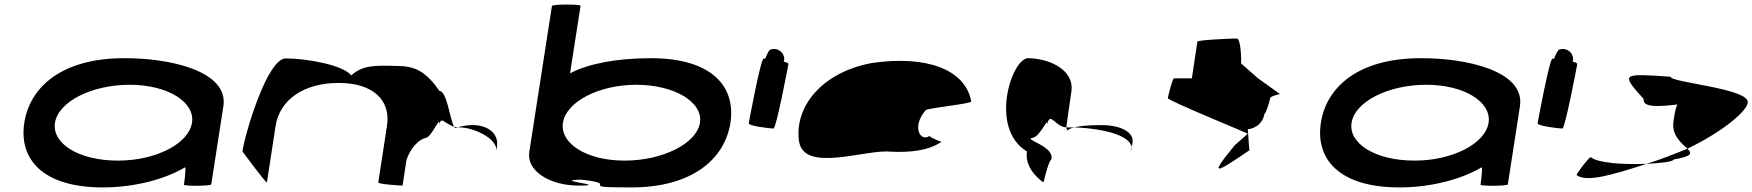

<svg xmlns="http://www.w3.org/2000/svg" viewBox="-20 -810 7648 838"><path d="M86 -274C62 -118 163 8 429 8C568 8 701 -28 788 -80C793 -76 783 -4 783 -4C782 3 901 2 902 -5L955 -347C978 -500 721 -558 515 -556C249 -554 110 -430 86 -274ZM220 -274C234 -366 380 -440 546 -440C710 -440 832 -366 818 -274C804 -184 662 -109 495 -109C323 -109 206 -184 220 -274Z M1038 -149C1038 -149 1144 -6 1145 -14L1183 -261C1201 -376 1308 -448 1458 -448C1612 -448 1686 -370 1669 -261L1631 -14C1630 -6 1726 0 1737 0L1754 -112C1772 -164 1806 -200 1837 -208C1864 -208 1906 -320 1897 -261C1904 -309 1920 -269 1962 -257C1943 -290 1931 -413 1898 -413C1842 -494 1795 -522 1715 -522C1615 -525 1564 -526 1513 -481C1478 -526 1320 -555 1227 -555C1147 -555 1050 -230 1038 -149ZM1962 -257C1964 -254 1966 -252 1968 -251L1977 -254ZM1977 -254H1986C2046 -254 2155 -205 2146 -149L2149 -170C2158 -228 2108 -264 2044 -264C2023 -264 1999 -261 1977 -254Z M2290 -146C2278 -66 2376 0 2506 0C2651 0 2379 -23 2516 -26C2703 -6 2477 8 2735 8C3004 8 3144 -118 3168 -274C3192 -430 3090 -556 2821 -556C2672 -556 2547 -532 2468 -490L2514 -785C2515 -792 2390 -792 2389 -784ZM2437 -274C2451 -366 2594 -440 2757 -440C2921 -440 3049 -366 3035 -274C3021 -184 2873 -109 2706 -109C2540 -109 2423 -184 2437 -274Z M3248 -272C3246 -260 3343 -249 3356 -249C3368 -249 3419 -518 3421 -530C3422 -534 3414 -538 3401 -541C3403 -548 3404 -556 3401 -564C3395 -588 3368 -602 3344 -594C3338 -594 3329 -578 3320 -554H3313C3300 -554 3250 -284 3248 -272Z M3467 -196C3486 -52 3759 -160 3867 -148C3952 -144 4032 -152 4089 -191C4081 -193 4035 -212 4038 -217C3997 -188 3957 -257 4021 -330C4043 -340 4227 -358 4219 -368C4193 -506 4026 -570 3785 -535C3562 -493 3448 -341 3467 -196ZM4038 -217C4038 -217 4038 -218 4038 -218C4038 -218 4038 -217 4038 -217ZM4090 -192 4089 -191C4091 -191 4091 -191 4090 -190Z M4462 -149C4450 -68 4534 -14 4534 -14C4533 -6 4557 -112 4568 -112C4587 -171 4449 -200 4484 -208C4520 -208 4558 -314 4550 -261C4561 -331 4585 -256 4634 -254C4638 -281 4646 -346 4656 -409C4671 -510 4551 -556 4467 -556C4396 -556 4295 -250 4462 -149ZM4634 -254C4635 -246 4638 -242 4640 -241C4639 -237 4638 -246 4668 -254ZM4668 -254C4689 -259 4724 -264 4786 -264C4878 -264 4944 -228 4918 -170L4915 -149C4942 -215 4797 -250 4668 -254Z M5077 -382C5075 -371 5434 -226 5426 -226L5370 -177C5252 -34 5286 -54 5433 -154L5426 -246C5442 -246 5491 -261 5499 -314C5506 -314 5522 -371 5524 -382C5526 -392 5573 -400 5566 -400L5471 -468L5397 -533C5398 -540 5397 -642 5378 -642C5359 -642 5207 -636 5206 -628L5182 -468H5104C5097 -468 5079 -392 5077 -382Z M5745 -274C5721 -118 5822 8 6088 8C6227 8 6360 -28 6447 -80C6452 -76 6442 -4 6442 -4C6441 3 6560 2 6561 -5L6614 -347C6637 -500 6380 -558 6174 -556C5908 -554 5769 -430 5745 -274ZM5879 -274C5893 -366 6039 -440 6205 -440C6369 -440 6491 -366 6477 -274C6463 -184 6321 -109 6154 -109C5982 -109 5865 -184 5879 -274Z M6691 -272C6689 -260 6786 -249 6799 -249C6811 -249 6862 -518 6864 -530C6865 -534 6857 -538 6844 -541C6846 -548 6847 -556 6844 -564C6838 -588 6811 -602 6787 -594C6781 -594 6772 -578 6763 -554H6756C6743 -554 6693 -284 6691 -272Z M6861 -46C6903 -14 7007 -43 7167 -95C7065 -91 6955 -98 6923 -124C6915 -124 6863 -56 6861 -46ZM7154 -378C7148 -340 7220 -344 7301 -354C7291 -333 7288 -306 7284 -279C7275 -218 7321 -184 7345 -161C7507 -239 7607 -329 7608 -362C7618 -424 7268 -450 7272 -475C7057 -490 7053 -490 7154 -378ZM7167 -95C7234 -98 7284 -105 7285 -114C7366 -128 7366 -140 7345 -161C7286 -137 7228 -114 7167 -95Z"/></svg>

Font: Ampere
Style: SCUltExtIta
Weight: 400
Version: Version 1